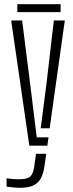

<svg xmlns="http://www.w3.org/2000/svg" viewBox="-20 -698 352 920"><path d="M120.5 0 33.5 -600H86L123.5 -303.5L156 -40H212.5L207 0ZM74 202Q62.5 202 44 200.2Q25.5 198.5 11.5 196.5V156.5Q24 158.5 39.8 159.8Q55.5 161 72 161Q112 161 125.8 147.2Q139.5 133.5 144.5 96.5L152.5 39H201.5L193.5 95.5Q188.5 133 175.8 156.5Q163 180 138.8 191Q114.5 202 74 202ZM175 -83.5 203.5 -303.5 238 -600H290.5L218 -83.5ZM63 -678H270.5V-640H63Z"/></svg>

Font: Big Shoulders Stencil Text Thin ExtraLight
Style: Regular
Weight: 250
Version: Version 2.001